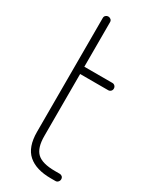

<svg xmlns="http://www.w3.org/2000/svg" viewBox="-185 -751 642 799"><g transform="rotate(30 136.0 -351.5)"><path d="M212 0Q141 0 103.5 -33Q66 -66 66 -139V-686Q66 -694 71.5 -698.5Q77 -703 83 -703Q90 -703 95.5 -698.5Q101 -694 101 -686V-472H236Q243 -472 248 -467Q253 -462 253 -454Q253 -447 248 -442Q243 -437 236 -437H101V-139Q101 -82 126 -58.5Q151 -35 212 -35H235Q242 -35 247 -30.5Q252 -26 252 -18Q252 -11 247 -5.5Q242 0 235 0Z"/></g></svg>

Font: Dosis ExtraLight
Style: Regular
Weight: 250
Designer: EdgarTolentino, PabloImpallari, IginoMarini
Foundry: EdgarTolentino, PabloImpallari, IginoMarini
Version: Version 3.001; ttfautohint (v1.8.2)